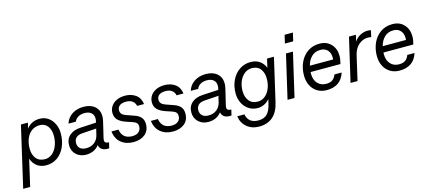

<svg xmlns="http://www.w3.org/2000/svg" viewBox="-96 -1312 4754 2125"><g transform="rotate(-15 2280.5 -249.5)"><path d="M528 -293Q528 -205 496.5 -136Q465 -67 409.5 -29Q354 9 283 9Q221 9 178.5 -23Q136 -55 117 -111L47 194H-33L127 -500H207L192 -436Q219 -472 257.5 -490Q296 -508 340 -508Q397 -508 439.5 -478.5Q482 -449 505 -399.5Q528 -350 528 -293ZM447 -286Q447 -353 415 -396Q383 -439 324 -439Q272 -439 232.5 -410.5Q193 -382 172 -331Q151 -280 151 -215Q151 -147 185.5 -103.5Q220 -60 287 -60Q332 -60 368.5 -89.5Q405 -119 426 -170.5Q447 -222 447 -286Z M971 -116Q968 -103 968 -93Q968 -75 980 -66.5Q992 -58 1018 -57L1003 7L986 8Q940 8 916.5 -11.5Q893 -31 889 -60Q864 -26 825.5 -8Q787 10 740 10Q671 10 626.5 -32Q582 -74 582 -140Q582 -209 628.5 -250Q675 -291 752 -295L935 -305L938 -318Q942 -334 942 -351Q942 -393 915 -416.5Q888 -440 838 -440Q797 -440 766 -422.5Q735 -405 723 -373H638Q657 -436 712.5 -473Q768 -510 845 -510Q927 -510 974.5 -468Q1022 -426 1022 -355Q1022 -334 1015 -301ZM903 -170 920 -241 756 -230Q711 -227 687 -204.5Q663 -182 663 -144Q663 -104 688.5 -81.5Q714 -59 759 -59Q815 -59 853 -89Q891 -119 903 -170Z M1075 -166H1155Q1164 -110 1197.5 -83Q1231 -56 1286 -56Q1333 -56 1359.5 -79Q1386 -102 1386 -139Q1386 -165 1373 -180Q1360 -195 1332 -204L1255 -230Q1197 -250 1167.5 -281Q1138 -312 1138 -361Q1138 -403 1160.5 -437Q1183 -471 1224.5 -490.5Q1266 -510 1321 -510Q1392 -510 1442 -474Q1492 -438 1502 -366H1423Q1415 -403 1387.5 -423Q1360 -443 1316 -443Q1267 -443 1241.5 -423.5Q1216 -404 1216 -369Q1216 -320 1277 -300L1366 -269Q1416 -252 1440.5 -223Q1465 -194 1465 -147Q1465 -71 1414 -30Q1363 11 1282 11Q1197 11 1140.5 -35.5Q1084 -82 1075 -166Z M1527 -166H1607Q1616 -110 1649.5 -83Q1683 -56 1738 -56Q1785 -56 1811.5 -79Q1838 -102 1838 -139Q1838 -165 1825 -180Q1812 -195 1784 -204L1707 -230Q1649 -250 1619.5 -281Q1590 -312 1590 -361Q1590 -403 1612.5 -437Q1635 -471 1676.5 -490.5Q1718 -510 1773 -510Q1844 -510 1894 -474Q1944 -438 1954 -366H1875Q1867 -403 1839.5 -423Q1812 -443 1768 -443Q1719 -443 1693.5 -423.5Q1668 -404 1668 -369Q1668 -320 1729 -300L1818 -269Q1868 -252 1892.5 -223Q1917 -194 1917 -147Q1917 -71 1866 -30Q1815 11 1734 11Q1649 11 1592.5 -35.5Q1536 -82 1527 -166Z M2372 -116Q2369 -103 2369 -93Q2369 -75 2381 -66.5Q2393 -58 2419 -57L2404 7L2387 8Q2341 8 2317.5 -11.5Q2294 -31 2290 -60Q2265 -26 2226.5 -8Q2188 10 2141 10Q2072 10 2027.5 -32Q1983 -74 1983 -140Q1983 -209 2029.5 -250Q2076 -291 2153 -295L2336 -305L2339 -318Q2343 -334 2343 -351Q2343 -393 2316 -416.5Q2289 -440 2239 -440Q2198 -440 2167 -422.5Q2136 -405 2124 -373H2039Q2058 -436 2113.5 -473Q2169 -510 2246 -510Q2328 -510 2375.5 -468Q2423 -426 2423 -355Q2423 -334 2416 -301ZM2304 -170 2321 -241 2157 -230Q2112 -227 2088 -204.5Q2064 -182 2064 -144Q2064 -104 2089.5 -81.5Q2115 -59 2160 -59Q2216 -59 2254 -89Q2292 -119 2304 -170Z M2947 -500H3026L2913 -10Q2888 101 2826 153Q2764 205 2673 205Q2585 205 2529 156.5Q2473 108 2463 32H2545Q2565 137 2681 137Q2745 137 2780.5 100Q2816 63 2833 -13L2845 -64Q2819 -32 2782.5 -14.5Q2746 3 2710 3Q2651 3 2606 -26.5Q2561 -56 2536 -106.5Q2511 -157 2511 -217Q2511 -301 2543.5 -368Q2576 -435 2632.5 -472.5Q2689 -510 2758 -510Q2820 -510 2862 -481Q2904 -452 2924 -400ZM2887 -287Q2887 -355 2853.5 -398Q2820 -441 2755 -441Q2709 -441 2672 -412.5Q2635 -384 2613.5 -334Q2592 -284 2592 -222Q2592 -154 2626.5 -110Q2661 -66 2727 -66Q2772 -66 2808.5 -94.5Q2845 -123 2866 -173.5Q2887 -224 2887 -287Z M3181 -609 3203 -704H3298L3276 -609ZM3164 -500H3244L3128 0H3048Z M3374 -231Q3373 -224 3373 -210Q3373 -143 3410 -101.5Q3447 -60 3508 -60Q3553 -60 3579.5 -78Q3606 -96 3622 -137H3705Q3680 -61 3627.5 -26Q3575 9 3498 9Q3435 9 3388.5 -20Q3342 -49 3317.5 -99Q3293 -149 3293 -212Q3293 -292 3323.5 -360Q3354 -428 3412 -468.5Q3470 -509 3548 -509Q3632 -509 3681 -456Q3730 -403 3730 -321Q3730 -281 3716 -231ZM3384 -301H3651Q3652 -308 3652 -323Q3652 -376 3622.5 -408Q3593 -440 3542 -440Q3480 -440 3440.5 -402Q3401 -364 3384 -301Z M4139 -506 4122 -431Q4102 -435 4080 -435Q4026 -435 3978.5 -394Q3931 -353 3914 -278L3850 0H3770L3886 -500H3965L3948 -425Q3974 -466 4015 -488Q4056 -510 4099 -510Q4119 -510 4139 -506Z M4209 -231Q4208 -224 4208 -210Q4208 -143 4245 -101.5Q4282 -60 4343 -60Q4388 -60 4414.5 -78Q4441 -96 4457 -137H4540Q4515 -61 4462.5 -26Q4410 9 4333 9Q4270 9 4223.5 -20Q4177 -49 4152.5 -99Q4128 -149 4128 -212Q4128 -292 4158.5 -360Q4189 -428 4247 -468.5Q4305 -509 4383 -509Q4467 -509 4516 -456Q4565 -403 4565 -321Q4565 -281 4551 -231ZM4219 -301H4486Q4487 -308 4487 -323Q4487 -376 4457.5 -408Q4428 -440 4377 -440Q4315 -440 4275.5 -402Q4236 -364 4219 -301Z"/></g></svg>

Font: CBA Beacon Sans
Style: Italic
Weight: 400
Italic angle: -13°
Designer: Wei Huang
Foundry: Wei Huang
Version: Version 1.002